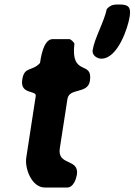

<svg xmlns="http://www.w3.org/2000/svg" viewBox="-20 -827 599 854"><path d="M79 -473C68 -405 143 -427 139 -400L97 -127C89 -78 121 7 179 7H279C307 7 319 -32 322 -50C333 -124 234 -88 246 -167L280 -387C288 -438 371 -407 380 -468C394 -561 293 -483 311 -633C309 -638 296 -653 288 -653H214C170 -653 160 -556 158 -547C123 -508 88 -533 79 -473ZM392 -603C389 -581 412 -566 431 -566C503 -566 549 -702 557 -754C563 -795 552 -807 512 -807C487 -807 474 -807 455 -787C443 -729 400 -657 392 -603Z"/></svg>

Font: Asimov Print
Style: CIt
Weight: 500
Designer: Google
Version: Version 2.000980: 2014